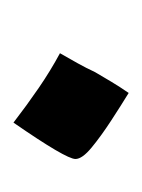

<svg xmlns="http://www.w3.org/2000/svg" viewBox="17 -306 211 285"><g transform="rotate(90 122.5 -163.5)"><path d="M162 -78Q136 -98 110.5 -115.5Q85 -133 59 -147Q67 -161 74 -173.5Q81 -186 87 -199Q94 -211 101.5 -223.5Q109 -236 118 -249Q136 -238 159 -223Q182 -208 199 -194Q216 -180 216 -170Q216 -156 162 -78Z"/></g></svg>

Font: Noto Naskh Arabic UI
Style: Regular
Weight: 400
Designer: Monotype Design Team, David Williams, Mohamad Dakak and Nizar Qandah
Foundry: Monotype Imaging Inc.
Version: Version 2.014